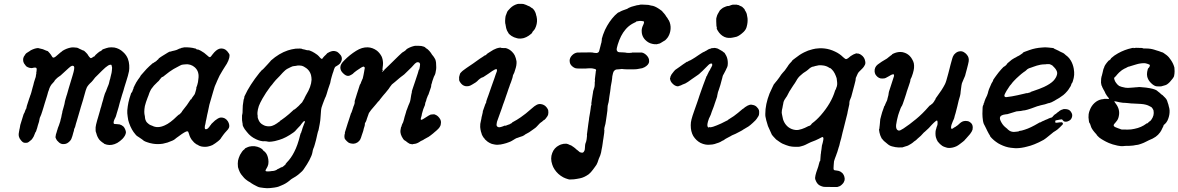

<svg xmlns="http://www.w3.org/2000/svg" viewBox="-20 -723 6101 994"><path d="M348 -477Q352 -478 363.5 -477.5Q375 -477 379 -476Q383 -475 384.5 -474Q386 -473 390 -471Q394 -469 394.5 -469Q395 -469 396.5 -468Q398 -467 398 -467.5Q398 -468 405 -464L412 -461V-462Q414 -462 425 -451Q434 -442 435 -439Q435 -438 436 -437Q437 -436 441 -430Q447 -422 451 -422Q456 -423 462 -428Q464 -430 465 -430Q468 -429 472 -435L474 -438L473 -437L474 -438Q489 -452 497 -457L498 -458Q497 -456 500 -458Q505 -460 507 -463Q509 -468 531 -474Q542 -478 556 -478Q568 -478 572 -477Q598 -472 617 -454Q634 -439 642 -419Q648 -403 649 -386Q650 -368 648 -355Q645 -340 642 -330Q640 -324 638.5 -318.5Q637 -313 634 -303.5Q631 -294 628.5 -286Q626 -278 624 -271.5Q622 -265 618.5 -252Q615 -239 612 -232Q609 -221 600 -191Q597 -178 594 -168Q591 -158 588 -148Q585 -138 584.5 -136.5Q584 -135 582 -127.5Q580 -120 579 -118Q577 -115 573 -106Q565 -88 570 -82Q571 -81 583.5 -80.5Q596 -80 599 -79Q610 -76 619 -68Q625 -62 629 -51Q630 -47 631 -44.5Q632 -42 632 -38Q631 -22 614 -4Q602 8 587 17Q559 32 533 26Q518 22 517 19Q517 18 511 15Q501 8 494 0Q483 -15 479 -32Q477 -39 476 -41Q475 -42 475 -50.5Q475 -59 475 -64Q477 -79 481 -92Q482 -96 483.5 -101.5Q485 -107 487 -113Q492 -129 498 -151Q500 -161 500.5 -161Q501 -161 504 -171.5Q507 -182 508 -187Q515 -209 517 -219Q524 -243 526 -245Q527 -246 529.5 -252.5Q532 -259 532 -260Q532 -261 532.5 -261Q533 -261 534.5 -266Q536 -271 536.5 -271.5Q537 -272 538 -275Q539 -278 541.5 -283.5Q544 -289 544 -291Q546 -298 548 -308Q550 -314 550.5 -315.5Q551 -317 552 -323Q556 -339 556 -339.5Q556 -340 557.5 -345.5Q559 -351 559 -356Q559 -361 560 -367Q561 -375 559 -379Q558 -381 558 -383Q558 -388 553 -388Q547 -388 540 -384Q527 -376 508 -357Q494 -342 489 -338Q470 -321 461 -307Q458 -303 454 -299Q435 -282 429 -269Q424 -258 417 -231Q415 -223 414 -220.5Q413 -218 410 -206Q402 -178 398 -167Q397 -163 395.5 -158Q394 -153 392 -146Q387 -129 385 -122Q383 -113 377 -95Q374 -86 373 -82Q369 -64 366 -59Q364 -57 363.5 -52.5Q363 -48 362.5 -45.5Q362 -43 360 -38Q355 -17 349 -3Q346 3 341 8Q339 10 335 13.5Q331 17 327 19Q318 23 310 23Q297 24 286 15Q279 9 275 4Q269 -5 267 -13Q267 -15 267.5 -15Q268 -15 268.5 -20Q269 -25 269 -25Q269 -25 270 -28.5Q271 -32 271 -32Q272 -33 272.5 -35.5Q273 -38 273 -39L274 -40Q273 -41 273.5 -41Q274 -41 274 -42V-43H275V-44V-45V-46Q275 -46 275.5 -47Q276 -48 277 -50.5Q278 -53 278 -55Q281 -65 281.5 -65.5Q282 -66 283.5 -70Q285 -74 285 -74Q285 -74 286 -77Q287 -80 287 -80Q288 -81 292 -95Q293 -102 294.5 -106.5Q296 -111 297 -115Q300 -129 300 -131Q300 -132 302 -138L303 -145V-146Q303 -146 309 -167Q315 -188 315 -191.5Q315 -195 319 -209Q323 -223 324 -226Q325 -229 327 -235Q329 -241 331 -249Q333 -257 335.5 -265Q338 -273 340 -280Q347 -304 356 -333Q368 -372 363 -379Q359 -384 352 -382Q347 -381 336 -371Q319 -356 301 -339Q293 -331 289 -329Q287 -328 284 -325.5Q281 -323 278.5 -321.5Q276 -320 273.5 -317Q271 -314 267.5 -311Q264 -308 262.5 -304.5Q261 -301 256 -296Q245 -285 241 -277Q235 -266 233 -257Q231 -253 229 -246.5Q227 -240 226.5 -237Q226 -234 223.5 -226.5Q221 -219 218.5 -210.5Q216 -202 211 -186.5Q206 -171 206 -169.5Q206 -168 203.5 -161.5Q201 -155 199 -147Q192 -125 190 -122Q185 -113 184 -103Q184 -97 176 -74Q174 -65 172 -59Q171 -56 170 -53.5Q169 -51 168.5 -48.5Q168 -46 167 -44Q166 -42 165.5 -41Q165 -40 165 -40Q164 -41 160 -30Q155 -15 148 -6Q143 2 136 6Q133 8 130 11Q125 15 120 16Q109 18 100 14Q95 11 90 5Q81 -5 79 -13Q75 -23 78 -38Q78 -40 78.5 -41.5Q79 -43 79.5 -46Q80 -49 80 -50.5Q80 -52 81.5 -56.5Q83 -61 83 -64Q83 -67 85 -76Q92 -97 102 -131Q104 -136 105 -137Q106 -137 109 -146Q110 -150 110.5 -150.5Q111 -151 112.5 -154.5Q114 -158 114 -159Q117 -160 117 -166Q117 -167 119 -175Q131 -214 132 -215Q133 -216 134 -220Q135 -224 136 -226.5Q137 -229 137 -229.5Q137 -230 138 -231.5Q139 -233 142 -244Q145 -255 146.5 -261Q148 -267 149 -270.5Q150 -274 152.5 -282.5Q155 -291 156 -297Q159 -309 162 -316Q166 -325 166 -332Q167 -335 167 -338Q169 -345 168 -346Q167 -346 169 -353Q171 -366 169 -370Q166 -375 152 -372Q143 -369 132 -372Q126 -374 124 -375Q114 -380 114 -382Q114 -383 111 -386Q103 -395 101 -403Q96 -423 109 -438Q111 -441 112 -443Q114 -447 128 -455L136 -460Q135 -461 137 -461L140 -463Q160 -473 175 -474H178L186 -472Q201 -470 219 -461Q224 -459 225 -459Q227 -460 237 -448Q244 -440 248 -432.5Q252 -425 255 -425Q261 -423 274 -435Q294 -453 295 -453Q295 -452 297 -454Q299 -456 304 -460Q325 -473 348 -477Z M934 -478Q938 -478 948.5 -478Q959 -478 963 -477Q976 -476 990 -472Q995 -471 995 -471V-470Q995 -469 997 -468Q999 -467 1001.5 -466.5Q1004 -466 1005 -467Q1005 -467 1007 -466Q1009 -465 1013 -463.5Q1017 -462 1020 -460Q1037 -451 1054 -435Q1062 -427 1066 -427Q1071 -427 1080 -441Q1099 -466 1117 -471Q1126 -473 1135 -471Q1142 -469 1147 -466Q1157 -459 1163 -449Q1170 -440 1168 -434Q1168 -431 1167.5 -427Q1167 -423 1166 -421Q1163 -411 1161 -406Q1159 -404 1157.5 -399.5Q1156 -395 1147.5 -382.5Q1139 -370 1136.5 -365Q1134 -360 1131 -356Q1116 -333 1104 -304Q1102 -299 1099 -292Q1096 -286 1095 -283Q1094 -280 1092.5 -277Q1091 -274 1091 -273Q1090 -269 1088 -263Q1087 -259 1084 -250Q1081 -240 1075 -219Q1069 -199 1064 -181Q1059 -159 1056 -143Q1053 -131 1052.5 -128Q1052 -125 1050.5 -117.5Q1049 -110 1048 -105Q1047 -100 1045 -92Q1045 -90 1044.5 -87.5Q1044 -85 1043.5 -83Q1043 -81 1043 -80Q1042 -76 1041 -73Q1040 -70 1040 -64Q1040 -58 1041 -56Q1043 -53 1048 -54Q1052 -55 1056 -58Q1060 -61 1060 -63Q1060 -63 1062 -64Q1065 -67 1065 -69Q1065 -70 1068 -73Q1073 -77 1072 -78Q1072 -79 1075.5 -82.5Q1079 -86 1084 -90.5Q1089 -95 1093 -99Q1108 -111 1119 -114Q1132 -116 1144 -110Q1152 -106 1159 -96Q1167 -83 1167 -71Q1167 -65 1165 -61Q1162 -54 1153 -45Q1147 -39 1144 -35Q1141 -31 1136.5 -25.5Q1132 -20 1130 -16.5Q1128 -13 1126 -11Q1124 -9 1123 -6Q1120 -1 1109 8Q1094 20 1080 28Q1069 33 1059 35Q1052 37 1044 37Q1020 38 1005 28Q1002 26 1002 26Q999 26 993 21Q984 15 979 8Q971 0 966 -10Q962 -17 958 -31Q955 -40 954 -41.5Q953 -43 949 -43Q943 -43 938 -39Q937 -38 936 -38Q936 -39 929 -34Q926 -32 922.5 -30Q919 -28 915.5 -25Q912 -22 906 -18Q900 -14 897.5 -12Q895 -10 892 -8Q889 -6 886 -3Q879 4 847 15Q833 19 823 21Q797 25 772 21Q754 18 741 13Q737 12 733 10Q723 6 720 2Q719 1 714 -2.5Q709 -6 703 -10Q697 -14 694 -16Q689 -18 683 -25Q670 -40 663 -53Q655 -67 648 -87Q643 -100 641 -119Q638 -138 639 -152Q641 -174 645 -193Q649 -212 659 -241L660 -242L664 -247Q665 -251 668 -258Q673 -268 671 -268Q671 -268 672 -270Q673 -272 674.5 -275Q676 -278 677.5 -281.5Q679 -285 681.5 -289Q684 -293 685 -296Q686 -298 688 -300.5Q690 -303 691.5 -306Q693 -309 695 -311.5Q697 -314 698.5 -316Q700 -318 701 -320Q702 -322 703 -322.5Q704 -323 704 -323L706 -327Q705 -329 728 -354Q737 -365 753.5 -380.5Q770 -396 771 -396Q773 -395 778 -400Q780 -401 780 -401Q781 -401 786.5 -405Q792 -409 793 -411Q793 -412 797 -414Q803 -419 801 -420Q801 -420 804 -422Q807 -424 811.5 -427.5Q816 -431 820 -433Q860 -459 862 -456Q863 -455 869 -458Q872 -459 873 -459Q874 -459 877.5 -460Q881 -461 882 -461Q884 -462 893 -464Q901 -467 901 -467.5Q901 -468 904 -469L908 -471Q908 -471 912 -472Q920 -474 919 -475L925 -476Q931 -477 934 -478ZM959 -389Q950 -391 942 -390Q938 -390 930 -389Q920 -388 917 -386Q916 -385 909 -382Q891 -373 883 -368Q879 -366 876 -364Q859 -354 832 -332Q824 -325 822 -325Q817 -325 807 -311Q803 -304 795 -298Q791 -295 786 -289Q781 -283 777 -280Q768 -269 763 -262Q761 -259 760 -256.5Q759 -254 757 -250.5Q755 -247 754.5 -245Q754 -243 752 -238.5Q750 -234 749 -229.5Q748 -225 744 -217Q735 -194 730 -174Q727 -158 727 -144Q727 -133 730 -121Q731 -114 731 -111Q732 -103 737 -94Q740 -89 748 -82.5Q756 -76 760 -75Q762 -75 768 -72Q796 -57 833 -74Q861 -86 897 -122Q905 -129 905 -129Q907 -129 911.5 -133Q916 -137 919.5 -141.5Q923 -146 922 -146Q922 -147 928 -154Q949 -179 965 -205Q966 -207 967 -208Q968 -209 968 -208Q969 -208 970 -209Q971 -210 973 -214Q976 -219 976 -219L980 -224Q980 -225 981 -226Q981 -226 981.5 -226.5Q982 -227 983 -228Q984 -231 985 -231Q985 -232 986 -233Q987 -234 987.5 -234.5Q988 -235 990 -241Q992 -247 992 -248Q992 -248 993 -251Q994 -254 994 -255Q994 -256 995 -259Q998 -266 996 -266Q995 -266 996 -268Q1002 -283 1005 -298Q1007 -309 1008 -323Q1009 -335 1006 -346Q1002 -362 989 -374Q979 -383 967 -387Q964 -388 959 -389Z M1510 -471Q1513 -471 1524 -471.5Q1535 -472 1539 -471Q1543 -471 1543 -470Q1543 -469 1554 -467Q1559 -466 1559 -466Q1560 -465 1565 -464Q1568 -464 1571 -463Q1577 -462 1577 -463Q1578 -464 1596 -456Q1608 -450 1623 -439Q1626 -436 1630 -432.5Q1634 -429 1634 -428Q1634 -428 1637.5 -424Q1641 -420 1643 -419Q1648 -417 1651 -422L1652 -424L1659 -432Q1663 -436 1667.5 -440Q1672 -444 1672 -445L1676 -449H1677Q1695 -460 1710 -459Q1718 -458 1725 -455Q1730 -452 1736 -446Q1756 -428 1747 -406Q1744 -399 1740 -394Q1733 -387 1724 -382Q1715 -378 1713 -373Q1709 -365 1706 -353Q1704 -348 1702 -342Q1700 -336 1697.5 -327Q1695 -318 1693 -310.5Q1691 -303 1690.5 -298Q1690 -293 1687 -286Q1677 -258 1671 -236Q1666 -220 1663 -216Q1662 -214 1661 -211Q1660 -208 1659 -206Q1658 -204 1656.5 -199.5Q1655 -195 1651 -185Q1643 -166 1642 -150Q1641 -140 1640 -123Q1639 -116 1639 -110Q1639 -103 1635 -80Q1630 -56 1629 -49L1626 -41L1623 -29Q1621 -20 1619 -11Q1617 -2 1616 2Q1615 7 1610 24Q1606 39 1602 47Q1600 51 1599.5 55Q1599 59 1598 63Q1597 67 1596.5 70Q1596 73 1595 75.5Q1594 78 1592 84Q1583 106 1569 128Q1549 161 1539 168Q1535 171 1534 172.5Q1533 174 1529.5 176.5Q1526 179 1523 182Q1515 189 1492 202Q1488 204 1479 212Q1460 228 1437 237Q1433 238 1428.5 240.5Q1424 243 1414 245.5Q1404 248 1400.5 248Q1397 248 1392.5 249Q1388 250 1384 250Q1380 250 1373 251Q1364 252 1346 250Q1322 248 1313 243Q1310 241 1307 240Q1289 231 1282 226Q1273 219 1268 217Q1261 213 1250 204Q1244 199 1237 190Q1227 179 1222 169Q1216 157 1212 142Q1211 136 1211 124Q1211 108 1216 95Q1222 77 1230 67Q1233 62 1233.5 61.5Q1234 61 1236.5 58Q1239 55 1239 55Q1239 55 1243.5 51.5Q1248 48 1247.5 47Q1247 46 1251 44Q1255 42 1260.5 39.5Q1266 37 1270 36Q1299 29 1326 42Q1337 48 1340 52Q1344 59 1349 61Q1352 63 1358 71Q1366 83 1369 102Q1370 106 1370 114.5Q1370 123 1369 127Q1369 128 1368 130.5Q1367 133 1366.5 135Q1366 137 1366 137Q1366 137 1364 141Q1362 145 1361 147Q1356 154 1355 159Q1354 161 1355 162Q1356 164 1363.5 164.5Q1371 165 1377 164Q1381 163 1387 162.5Q1393 162 1395 162Q1403 161 1413 156L1416 154Q1415 154 1413.5 154.5Q1412 155 1413 154L1419 152Q1432 146 1440 140L1438 142Q1436 144 1437 144Q1439 144 1447 138Q1461 127 1459 126Q1458 126 1459 125Q1460 124 1461.5 122.5Q1463 121 1464 119Q1487 96 1503 64Q1521 30 1534 -24Q1537 -35 1538 -35Q1539 -34 1541 -43Q1541 -45 1541.5 -45Q1542 -45 1543 -48Q1544 -51 1544 -52Q1544 -53 1546.5 -60.5Q1549 -68 1550 -70Q1551 -72 1551 -72.5Q1551 -73 1552.5 -76.5Q1554 -80 1554 -81Q1554 -82 1554.5 -82Q1555 -82 1555.5 -84Q1556 -86 1557 -88Q1561 -96 1556 -96Q1551 -96 1541 -82Q1536 -75 1534.5 -73Q1533 -71 1522 -60Q1511 -49 1511 -48Q1511 -46 1499 -37Q1460 -9 1426 1Q1400 9 1387 10Q1370 12 1366 10Q1359 8 1347 8Q1345 8 1345 8Q1344 9 1342 8.5Q1340 8 1336 7.5Q1332 7 1328 6Q1319 4 1306 -2Q1277 -15 1258 -40Q1245 -55 1240 -66Q1235 -77 1236 -78Q1237 -78 1236 -82.5Q1235 -87 1234.5 -90.5Q1234 -94 1234 -95Q1233 -96 1233 -108.5Q1233 -121 1233 -125Q1235 -133 1235 -135Q1236 -137 1236 -153Q1236 -169 1237 -177Q1240 -200 1241 -205Q1242 -208 1242 -209.5Q1242 -211 1244 -214Q1246 -220 1244 -220Q1244 -220 1247 -227Q1272 -282 1324 -347Q1328 -351 1330 -353.5Q1332 -356 1333.5 -357.5Q1335 -359 1335.5 -360Q1336 -361 1336 -361Q1338 -360 1346 -369Q1353 -377 1366 -390.5Q1379 -404 1379 -405Q1379 -406 1383 -410Q1425 -447 1470 -462Q1488 -468 1510 -471ZM1540 -383Q1535 -384 1528 -384Q1518 -384 1512 -382Q1508 -381 1503 -381Q1496 -381 1486 -376Q1483 -374 1477 -371.5Q1471 -369 1468 -367Q1465 -365 1463 -364Q1461 -363 1456.5 -359Q1452 -355 1448 -351Q1444 -347 1443 -346Q1442 -344 1428 -329.5Q1414 -315 1408 -309Q1402 -302 1397 -296Q1393 -291 1389 -285.5Q1385 -280 1380 -275Q1356 -243 1339 -213Q1326 -190 1320 -174Q1314 -155 1313 -142Q1312 -131 1314 -124Q1314 -121 1314 -117Q1314 -113 1317 -106Q1324 -85 1343 -76Q1355 -69 1372 -69Q1384 -69 1390 -72Q1403 -77 1405 -79Q1406 -80 1406.5 -80Q1407 -80 1408 -81Q1409 -82 1410.5 -82.5Q1412 -83 1412.5 -83.5Q1413 -84 1415.5 -85.5Q1418 -87 1419 -88.5Q1420 -90 1423 -91Q1426 -92 1427.5 -93.5Q1429 -95 1428.5 -95.5Q1428 -96 1428.5 -96.5Q1429 -97 1437 -102Q1456 -115 1477 -133Q1492 -146 1500 -154Q1501 -156 1502 -156Q1503 -154 1508 -159Q1511 -162 1511.5 -161.5Q1512 -161 1514.5 -164Q1517 -167 1517.5 -167Q1518 -167 1521 -170Q1524 -173 1524.5 -173Q1525 -173 1528 -176.5Q1531 -180 1534 -183Q1541 -189 1544 -193Q1547 -198 1547 -198Q1547 -199 1548 -200.5Q1549 -202 1549.5 -202.5Q1550 -203 1551 -205Q1552 -207 1552 -207Q1552 -207 1554 -210Q1556 -213 1556 -214Q1556 -215 1558 -219Q1561 -223 1561 -225Q1561 -226 1565 -232Q1591 -274 1593 -310Q1593 -322 1590 -335Q1587 -346 1580 -356Q1573 -365 1566 -370Q1553 -380 1540 -383Z M2129 -486Q2133 -486 2144 -486Q2155 -486 2161 -485Q2177 -482 2182 -477Q2183 -475 2187 -472.5Q2191 -470 2191 -470Q2191 -470 2195 -467Q2203 -460 2211 -449Q2213 -445 2216 -441Q2227 -428 2231 -420Q2232 -417 2233 -416Q2234 -416 2236 -407Q2238 -400 2238 -386Q2239 -374 2238 -365Q2235 -341 2230 -333Q2229 -330 2226 -325Q2219 -307 2218 -302Q2216 -292 2213 -285L2212 -276V-275Q2211 -274 2211 -271L2198 -233L2195 -228Q2194 -226 2192 -220Q2188 -212 2186 -201Q2185 -198 2182 -191L2180 -179L2175 -167Q2172 -162 2165 -136L2163 -130Q2164 -130 2164 -132Q2165 -135 2165 -134.5Q2165 -134 2164 -130.5Q2163 -127 2162.5 -123.5Q2162 -120 2160 -115Q2157 -106 2159 -104Q2161 -102 2163 -103Q2166 -103 2184 -115Q2202 -127 2210 -130Q2214 -131 2222 -131H2229L2234 -129Q2242 -126 2248 -120Q2264 -104 2263 -89Q2262 -76 2260 -72Q2256 -63 2249 -56Q2239 -46 2230 -39Q2227 -36 2222 -32Q2206 -19 2198 -14Q2196 -13 2194 -12Q2191 -10 2176 -2Q2171 2 2164.5 4.5Q2158 7 2153 11Q2138 21 2125 22L2118 23Q2118 24 2116.5 24Q2115 24 2112.5 23.5Q2110 23 2108 23Q2104 22 2100 21L2089 14Q2089 14 2086 11.5Q2083 9 2079.5 6.5Q2076 4 2075 4Q2068 0 2060 -16Q2054 -28 2053 -39V-46L2054 -53Q2055 -58 2055 -58L2056 -64Q2056 -65 2056.5 -65Q2057 -65 2058 -67Q2059 -74 2060 -75Q2061 -75 2061 -75.5Q2061 -76 2061 -78Q2063 -82 2067 -90Q2069 -94 2070 -100Q2070 -101 2072 -107.5Q2074 -114 2074 -115.5Q2074 -117 2075.5 -121Q2077 -125 2077 -125.5Q2077 -126 2079.5 -134Q2082 -142 2082 -142V-143Q2082 -144 2082.5 -144Q2083 -144 2082.5 -145Q2082 -146 2083 -146Q2083 -147 2083.5 -147Q2084 -147 2083.5 -147.5Q2083 -148 2083.5 -148.5Q2084 -149 2087 -157Q2091 -170 2094 -176Q2097 -183 2097 -183Q2097 -184 2100 -190Q2103 -196 2105 -207Q2107 -224 2109 -232Q2110 -234 2110 -236Q2110 -238 2111 -241Q2113 -247 2112 -247Q2112 -247 2112 -248.5Q2112 -250 2114 -256.5Q2116 -263 2119.5 -273Q2123 -283 2130 -304Q2148 -357 2148 -361Q2148 -362 2149 -362Q2151 -363 2152 -370Q2152 -372 2152 -372Q2153 -372 2154 -382Q2156 -391 2153 -396Q2150 -401 2143 -401Q2140 -401 2137 -400Q2128 -395 2121 -386Q2119 -383 2111 -375Q2088 -353 2073 -338Q2065 -331 2062 -329.5Q2059 -328 2056.5 -325.5Q2054 -323 2051.5 -321.5Q2049 -320 2046 -317Q2037 -309 2025 -299Q2011 -288 2009 -286Q2002 -278 1999 -273Q1994 -264 1981 -249Q1978 -245 1975 -241.5Q1972 -238 1967 -232.5Q1962 -227 1960 -224Q1958 -221 1954 -216.5Q1950 -212 1948 -209Q1945 -203 1936 -195Q1933 -191 1930 -187.5Q1927 -184 1922 -178Q1897 -150 1890 -138Q1886 -129 1880 -110Q1876 -96 1874 -93Q1868 -85 1869 -80Q1870 -76 1863 -56Q1861 -48 1861 -47Q1861 -46 1859 -40.5Q1857 -35 1853 -23Q1849 -9 1845 -1Q1841 7 1831 14Q1822 20 1811 21Q1794 21 1784 15Q1776 9 1770 2Q1767 -3 1766.5 -2.5Q1766 -2 1765 -4.5Q1764 -7 1763.5 -11Q1763 -15 1763 -18L1764 -28Q1764 -27 1764.5 -28Q1765 -29 1766 -31L1765 -33Q1765 -34 1766 -39Q1773 -60 1780 -84Q1783 -92 1787 -105Q1797 -136 1797 -136Q1799 -137 1804 -153Q1812 -179 1813 -179Q1814 -181 1815 -185Q1815 -186 1816 -190Q1817 -196 1816 -197Q1815 -197 1822 -218Q1826 -232 1828 -237.5Q1830 -243 1834 -256Q1838 -270 1841 -278Q1842 -282 1843 -284Q1844 -286 1844 -286Q1845 -285 1848 -293Q1849 -297 1850 -299Q1851 -301 1852.5 -304.5Q1854 -308 1854.5 -309.5Q1855 -311 1856 -313Q1857 -315 1858 -317Q1859 -319 1862 -335Q1864 -345 1865 -351Q1866 -354 1866 -357Q1866 -360 1867 -363Q1869 -370 1868 -373.5Q1867 -377 1864 -377Q1863 -377 1862.5 -378Q1862 -379 1860 -378Q1854 -376 1845 -370Q1843 -368 1840 -366.5Q1837 -365 1833 -362Q1829 -359 1825 -356.5Q1821 -354 1814 -348Q1806 -339 1797 -335Q1789 -330 1782 -330Q1770 -330 1756 -344Q1742 -357 1742 -374Q1742 -391 1762 -410Q1790 -439 1824 -460Q1854 -479 1884 -478Q1909 -477 1931 -461Q1945 -450 1955 -432Q1962 -418 1963 -397Q1963 -386 1961 -373Q1959 -360 1961 -358Q1961 -358 1964 -359L1966 -360Q1964 -358 1962.5 -357Q1961 -356 1960 -354.5Q1959 -353 1958 -352Q1957 -350 1957 -350Q1959 -350 1964 -355Q1971 -360 1969 -361L1970 -362Q1974 -366 1994 -385Q2024 -415 2043 -433Q2065 -454 2066 -453.5Q2067 -453 2078 -461Q2084 -466 2084 -467Q2084 -468 2089 -471Q2108 -482 2129 -486Z M2566 -476Q2573 -477 2573 -476Q2574 -474 2594 -474Q2596 -474 2596 -474Q2596 -475 2602 -473Q2618 -468 2631 -455Q2640 -446 2645 -436Q2651 -423 2654 -406Q2655 -397 2653 -384Q2652 -376 2645 -355Q2642 -344 2638.5 -339Q2635 -334 2634 -324Q2633 -320 2632 -317Q2625 -295 2620 -284Q2619 -279 2617.5 -276Q2616 -273 2612.5 -262.5Q2609 -252 2605.5 -241.5Q2602 -231 2599 -223Q2596 -215 2594 -208Q2592 -201 2589 -194Q2586 -187 2584.5 -182Q2583 -177 2581 -171.5Q2579 -166 2577.5 -161Q2576 -156 2571.5 -144.5Q2567 -133 2562.5 -119.5Q2558 -106 2555 -98.5Q2552 -91 2552 -87Q2550 -79 2551 -73Q2554 -65 2564 -64Q2566 -64 2573 -65.5Q2580 -67 2584 -69Q2588 -71 2591 -72Q2594 -73 2595 -73Q2596 -73 2595 -72H2596Q2599 -72 2605 -75Q2611 -78 2613 -78Q2617 -78 2620 -81Q2621 -82 2624 -83Q2631 -86 2631 -88Q2631 -89 2635 -91Q2656 -102 2676 -116Q2701 -133 2730 -159Q2749 -176 2758 -180Q2769 -186 2781 -184Q2791 -183 2801 -176Q2813 -166 2818 -153Q2819 -149 2819 -141.5Q2819 -134 2818 -131Q2816 -122 2805 -109Q2801 -104 2798 -102Q2796 -102 2792 -98.5Q2788 -95 2786 -93Q2774 -86 2760 -69Q2755 -63 2746 -57Q2742 -54 2739 -52Q2720 -37 2699 -27Q2696 -25 2694 -23Q2684 -17 2678 -16Q2674 -15 2670.5 -13.5Q2667 -12 2661 -10Q2652 -8 2645 -3Q2640 0 2636 2.5Q2632 5 2630 6Q2626 9 2615 13Q2609 15 2601 18Q2588 22 2572 25Q2554 28 2540 25Q2525 23 2515 17L2505 11L2498 5Q2488 -3 2488 -6Q2488 -6 2484 -10Q2477 -20 2474 -28Q2473 -34 2470 -41Q2467 -53 2466 -65Q2465 -81 2470 -99Q2471 -102 2472 -108Q2473 -114 2473 -115Q2473 -116 2474 -119.5Q2475 -123 2476 -127Q2477 -131 2477 -132Q2477 -133 2479 -140L2480 -149L2481 -151Q2481 -153 2488 -171Q2494 -188 2494 -188V-186L2495 -188Q2499 -196 2497 -197Q2497 -198 2502 -212Q2507 -226 2509 -231Q2517 -254 2524 -274Q2533 -298 2540 -319Q2543 -330 2545.5 -335.5Q2548 -341 2549 -345Q2550 -349 2552 -353Q2554 -361 2552 -364Q2552 -365 2549 -365Q2543 -365 2528 -355Q2522 -350 2518 -348Q2514 -346 2508 -341Q2486 -326 2482 -324Q2471 -321 2464 -315Q2455 -308 2451 -303Q2447 -298 2424 -285Q2413 -278 2405 -277Q2393 -275 2383 -279Q2372 -283 2363 -296Q2358 -303 2357 -308Q2357 -311 2357 -315Q2356 -324 2358 -329Q2359 -330 2358.5 -330.5Q2358 -331 2360 -336Q2362 -341 2362 -342Q2361 -342 2367.5 -349Q2374 -356 2380 -360Q2387 -366 2429 -394Q2437 -400 2464 -419Q2472 -424 2478 -428Q2484 -432 2487.5 -434.5Q2491 -437 2491 -437Q2492 -436 2493 -437Q2495 -437 2497 -439Q2499 -441 2499 -442Q2499 -443 2511.5 -451Q2524 -459 2534 -465Q2551 -474 2566 -476ZM2658 -702Q2662 -703 2663.5 -703Q2665 -703 2675 -703Q2689 -703 2691 -702Q2692 -701 2698 -699.5Q2704 -698 2709 -695Q2722 -689 2723 -689Q2724 -689 2731 -683Q2734 -681 2734 -681.5Q2734 -682 2736 -680.5Q2738 -679 2740.5 -676Q2743 -673 2745 -671Q2752 -660 2754 -652Q2755 -649 2755 -649V-648V-647L2758 -637L2760 -624Q2762 -599 2750 -575Q2746 -568 2742 -564Q2736 -558 2736 -556Q2735 -550 2717 -538Q2705 -530 2692 -526Q2672 -521 2657 -525Q2640 -529 2628 -537Q2624 -540 2618.5 -544.5Q2613 -549 2613.5 -549.5Q2614 -550 2610 -556Q2606 -562 2606 -562.5Q2606 -563 2604 -567Q2600 -576 2598 -591Q2597 -597 2597 -597Q2595 -600 2595 -615Q2595 -624 2596 -629.5Q2597 -635 2597 -636Q2596 -637 2601 -649Q2603 -654 2604 -657Q2606 -666 2622 -681Q2637 -696 2658 -702Z M3295 -699Q3298 -700 3330 -698Q3338 -698 3343.5 -696Q3349 -694 3352 -694Q3368 -693 3392 -677Q3409 -666 3411 -661Q3413 -659 3417.5 -654Q3422 -649 3424 -646Q3429 -637 3435 -630Q3437 -626 3439.5 -622Q3442 -618 3442 -619L3447 -608Q3455 -585 3450 -561Q3446 -542 3436 -528Q3428 -518 3423 -514Q3420 -512 3413.5 -508.5Q3407 -505 3403 -502Q3399 -499 3396 -498Q3390 -496 3380 -494Q3368 -493 3357 -496Q3347 -498 3338 -503Q3329 -508 3321 -516Q3310 -527 3305 -542Q3302 -551 3302 -564Q3302 -578 3310 -594Q3318 -611 3311 -613Q3309 -614 3299.5 -614.5Q3290 -615 3287 -614Q3272 -613 3272 -609Q3271 -609 3269.5 -608Q3268 -607 3261.5 -604Q3255 -601 3252 -599Q3232 -587 3218 -570Q3193 -541 3178 -492Q3171 -470 3173 -463Q3175 -457 3180 -454Q3184 -452 3202 -452Q3215 -451 3217 -451Q3222 -449 3237 -449Q3247 -449 3251 -450Q3252 -451 3252.5 -451Q3253 -451 3276 -451Q3299 -451 3303 -451Q3317 -448 3329 -435Q3338 -425 3340 -414Q3342 -403 3338 -395Q3335 -388 3326 -381Q3319 -375 3305 -370Q3298 -368 3283 -366Q3279 -366 3277 -365Q3275 -364 3243.5 -364Q3212 -364 3208 -365Q3200 -367 3191 -365Q3186 -364 3181 -364Q3171 -364 3167 -362Q3161 -359 3157 -353Q3154 -349 3150 -328Q3149 -322 3149 -317Q3148 -312 3147 -302Q3145 -288 3142 -275Q3141 -269 3141 -265.5Q3141 -262 3139 -249.5Q3137 -237 3136.5 -234Q3136 -231 3134.5 -221Q3133 -211 3132 -202Q3131 -193 3129 -188Q3125 -176 3125 -161Q3125 -150 3123 -139.5Q3121 -129 3121 -125Q3119 -115 3117 -98Q3114 -77 3112 -73Q3110 -68 3109 -61Q3109 -57 3108.5 -55Q3108 -53 3108 -51.5Q3108 -50 3109 -50L3108 -35Q3106 -26 3104 -7Q3103 -1 3102 5Q3101 11 3100 20Q3099 29 3097.5 36.5Q3096 44 3094 54Q3092 68 3090 73Q3089 77 3087.5 81.5Q3086 86 3084.5 88.5Q3083 91 3080 99Q3073 122 3068 130Q3064 136 3059.5 142Q3055 148 3050 155Q3039 170 3028 179Q3004 196 2983 200Q2975 202 2967 203Q2952 206 2936 206H2926L2919 204Q2908 201 2896 195Q2868 180 2851 154Q2843 142 2839 129Q2828 97 2839 69Q2849 42 2875 29Q2881 26 2884 25Q2898 20 2913 21Q2918 22 2921.5 23.5Q2925 25 2929 27Q2939 30 2943 34Q2946 36 2949 38Q2952 40 2957 44Q2965 52 2970 55Q2972 56 2976 60Q2980 64 2982 65Q2984 66 2989.5 67Q2995 68 2997 67Q3003 65 3007 54Q3008 50 3008 45Q3008 25 3013 14Q3015 10 3017 -2Q3017 -8 3018 -11Q3019 -14 3019 -20Q3019 -26 3018.5 -26Q3018 -26 3026 -83Q3029 -99 3029 -103Q3029 -107 3030 -112.5Q3031 -118 3032.5 -127Q3034 -136 3035 -141.5Q3036 -147 3037 -154.5Q3038 -162 3039 -169.5Q3040 -177 3040 -178V-177L3041 -176V-177Q3042 -179 3042 -182V-185Q3042 -185 3041.5 -185.5Q3041 -186 3041.5 -189Q3042 -192 3042.5 -195.5Q3043 -199 3044 -207Q3045 -216 3046 -219Q3047 -223 3048 -232Q3049 -240 3050 -244Q3051 -255 3052 -255Q3053 -255 3054 -262Q3055 -265 3056 -267Q3059 -276 3059 -287Q3059 -292 3059 -297Q3061 -305 3060 -308Q3059 -309 3060 -316Q3064 -343 3064 -348Q3064 -354 3065 -355Q3070 -365 3055 -367Q3050 -368 3046 -369Q3035 -370 3022 -369Q3018 -368 2993 -368Q2974 -368 2967.5 -368.5Q2961 -369 2957 -370.5Q2953 -372 2947 -376Q2938 -383 2935 -388Q2929 -397 2929 -408Q2929 -424 2942 -437Q2954 -449 2969 -451Q2973 -451 3011 -451.5Q3049 -452 3049 -451Q3050 -450 3060 -449Q3070 -448 3073 -449Q3074 -450 3074 -450Q3074 -450 3074 -451H3075Q3076 -451 3079 -453Q3082 -456 3088 -482Q3091 -497 3092 -498Q3094 -502 3094 -506Q3094 -508 3095 -512L3096 -520H3095Q3099 -534 3102 -543Q3107 -556 3112 -568Q3133 -612 3163 -643Q3182 -661 3183 -659Q3184 -658 3189 -662Q3193 -664 3193 -664Q3194 -664 3199 -667Q3200 -668 3200.5 -667.5Q3201 -667 3203 -668.5Q3205 -670 3206 -670Q3207 -670 3207 -670Q3208 -671 3218 -674Q3225 -676 3226.5 -677Q3228 -678 3231.5 -680Q3235 -682 3235.5 -682.5Q3236 -683 3239.5 -684Q3243 -685 3244 -686Q3244 -687 3267 -693Q3270 -693 3271 -694Q3275 -696 3287 -697Q3294 -698 3295 -699Z M3676 -475H3677Q3683 -475 3690 -473Q3699 -471 3700 -469Q3701 -469 3707.5 -465Q3714 -461 3716 -460Q3718 -459 3718.5 -459Q3719 -459 3722.5 -455.5Q3726 -452 3727 -452Q3731 -452 3740 -434Q3748 -418 3748 -396Q3748 -383 3745 -376Q3743 -373 3742 -370Q3739 -362 3727 -340Q3722 -332 3721.5 -329Q3721 -326 3719 -318.5Q3717 -311 3715 -304Q3711 -286 3701 -257Q3698 -250 3697 -246Q3693 -228 3693 -227Q3694 -226 3690 -215Q3686 -205 3680 -186Q3678 -179 3676.5 -175Q3675 -171 3672 -163Q3669 -154 3665 -145Q3662 -136 3660 -130Q3658 -124 3656 -121Q3650 -111 3645 -93Q3642 -81 3642 -75Q3643 -63 3649 -63Q3651 -63 3651 -63Q3651 -63 3651 -65V-66Q3653 -64 3657 -64Q3661 -64 3672 -67Q3678 -69 3691 -74Q3714 -83 3736 -95Q3742 -98 3742 -98L3745 -99Q3745 -100 3751 -104Q3766 -113 3779 -122Q3802 -139 3820 -155Q3824 -159 3825 -159Q3827 -159 3837 -168Q3847 -175 3850 -176Q3852 -177 3855 -178Q3865 -183 3876 -180Q3889 -178 3897 -170Q3907 -160 3909 -153Q3911 -146 3910 -135Q3910 -127 3906 -121Q3904 -118 3902 -115Q3899 -109 3891 -100Q3861 -70 3846 -63Q3841 -60 3836 -57Q3831 -54 3827.5 -52Q3824 -50 3822.5 -48.5Q3821 -47 3813.5 -43.5Q3806 -40 3799 -36Q3791 -31 3771 -23Q3766 -21 3766 -20Q3764 -19 3749 -11Q3742 -8 3736 -4Q3730 0 3726 3Q3720 5 3709 12Q3705 14 3699.5 16Q3694 18 3690 19Q3681 23 3668 25Q3647 28 3631 25Q3620 23 3607 17Q3584 5 3569 -19Q3563 -29 3559 -45Q3556 -58 3556 -75Q3556 -90 3560 -105Q3564 -121 3574 -149Q3576 -155 3580 -166Q3583 -175 3589 -191.5Q3595 -208 3596.5 -213.5Q3598 -219 3601 -227.5Q3604 -236 3610.5 -254.5Q3617 -273 3620.5 -282.5Q3624 -292 3629 -305Q3637 -328 3638 -329Q3640 -329 3642 -336Q3643 -338 3643.5 -339Q3644 -340 3645.5 -343Q3647 -346 3647 -346Q3647 -346 3649 -350.5Q3651 -355 3651.5 -355Q3652 -355 3652.5 -356.5Q3653 -358 3653.5 -358Q3654 -358 3654 -358.5Q3654 -359 3655 -360Q3659 -369 3660.5 -371.5Q3662 -374 3663 -375Q3664 -376 3664 -377.5Q3664 -379 3665 -380Q3667 -381 3667 -385Q3667 -389 3667 -392Q3665 -395 3660 -394Q3654 -393 3648 -387Q3637 -375 3616 -355Q3609 -349 3607 -347Q3605 -345 3603 -343Q3601 -340 3577 -324Q3565 -316 3561 -313Q3540 -297 3528 -291Q3526 -290 3523 -289Q3512 -285 3505 -281Q3502 -280 3498.5 -279Q3495 -278 3494.5 -277.5Q3494 -277 3490 -276Q3483 -276 3475 -280Q3469 -283 3463 -289Q3451 -300 3449 -314Q3448 -318 3449 -318.5Q3450 -319 3450.5 -323.5Q3451 -328 3452 -328.5Q3453 -329 3454 -332.5Q3455 -336 3455.5 -336.5Q3456 -337 3457 -338Q3458 -339 3459.5 -341.5Q3461 -344 3461.5 -344.5Q3462 -345 3464.5 -348Q3467 -351 3467 -351.5Q3467 -352 3471 -356Q3475 -360 3474 -360L3497 -376Q3509 -385 3516.5 -390Q3524 -395 3528.5 -398Q3533 -401 3535 -402.5Q3537 -404 3537 -403Q3538 -402 3545 -407Q3548 -409 3548 -409Q3549 -408 3554 -411Q3555 -412 3556 -412Q3557 -412 3558.5 -413.5Q3560 -415 3563 -416Q3566 -417 3578.5 -425.5Q3591 -434 3592.5 -435Q3594 -436 3603 -442Q3612 -448 3615.5 -450Q3619 -452 3621 -453Q3629 -457 3630 -457V-458Q3630 -458 3631 -458Q3632 -458 3637 -461Q3649 -469 3651 -469Q3652 -469 3652 -469.5Q3652 -470 3653.5 -470Q3655 -470 3656.5 -470.5Q3658 -471 3660.5 -472Q3663 -473 3663.5 -473.5Q3664 -474 3670.5 -474Q3677 -474 3676 -475ZM3695 -652Q3696 -655 3696.5 -655Q3697 -655 3694.5 -650.5Q3692 -646 3691.5 -646Q3691 -646 3695 -652ZM3774 -699Q3776 -699 3784 -699Q3792 -699 3794 -699Q3795 -698 3798 -697.5Q3801 -697 3803 -697Q3806 -696 3813 -692L3818 -690Q3820 -689 3823 -687Q3828 -683 3833 -677L3837 -672L3835 -673L3834 -675L3835 -672Q3837 -670 3839 -666Q3843 -660 3846 -651Q3848 -644 3850 -629Q3852 -608 3846 -586Q3843 -571 3830 -558Q3810 -539 3794 -533Q3788 -531 3781 -530Q3776 -529 3771 -528Q3763 -526 3750 -527Q3742 -527 3730 -532Q3709 -542 3696 -564Q3688 -577 3691 -577Q3692 -577 3691.5 -578Q3691 -579 3690.5 -582.5Q3690 -586 3689 -589Q3689 -606 3688 -612Q3688 -618 3688 -618V-625V-626Q3688 -627 3689 -631Q3692 -645 3698 -654Q3708 -673 3710 -672Q3710 -672 3713.5 -675.5Q3717 -679 3717.5 -678.5Q3718 -678 3719.5 -680Q3721 -682 3726 -684Q3728 -685 3729 -686H3730H3731Q3737 -690 3747 -692Q3750 -692 3752 -692Q3756 -693 3757.5 -693.5Q3759 -694 3760.5 -694.5Q3762 -695 3763 -696Q3764 -697 3774 -699Z M4222 -473Q4231 -474 4249 -472Q4276 -469 4303 -456Q4327 -445 4345 -427Q4356 -417 4360 -417Q4364 -417 4371 -422Q4384 -434 4398 -441Q4415 -449 4417 -446Q4418 -446 4419 -446Q4426 -446 4428 -444Q4429 -444 4431.5 -443Q4434 -442 4438 -439Q4447 -433 4452 -425Q4457 -418 4459 -407Q4462 -394 4457 -386Q4452 -376 4446 -370Q4430 -355 4425.5 -349.5Q4421 -344 4417 -334Q4414 -326 4412.5 -323.5Q4411 -321 4411 -320.5Q4411 -320 4410.5 -319.5Q4410 -319 4410 -314Q4410 -309 4409 -306Q4407 -301 4403 -282Q4401 -275 4399.5 -269Q4398 -263 4395 -252Q4389 -227 4387 -222Q4382 -211 4379 -202Q4377 -195 4377 -183Q4376 -175 4369 -147Q4368 -140 4366.5 -133.5Q4365 -127 4361 -112Q4356 -92 4348 -60Q4346 -51 4344.5 -46.5Q4343 -42 4342 -37Q4341 -32 4338.5 -22Q4336 -12 4335 -7Q4331 8 4329 14Q4328 16 4327 23Q4325 33 4322 40Q4320 45 4318 53.5Q4316 62 4314.5 65Q4313 68 4312 71.5Q4311 75 4308 83Q4304 94 4303 96Q4302 100 4300 105Q4297 112 4297 121Q4296 125 4296 133Q4294 153 4297 156Q4298 159 4312 160Q4320 161 4323 162Q4333 165 4342 174Q4345 178 4348 183Q4352 191 4353 201Q4354 210 4349 219Q4347 224 4342 229Q4331 241 4321 243L4315 245H4282Q4248 245 4246 244.5Q4244 244 4239 243Q4231 241 4222 236Q4212 230 4205 216Q4199 205 4200 196Q4201 185 4206 169Q4212 151 4216 140Q4218 135 4220 125Q4222 117 4222.5 116Q4223 115 4223 115V114L4224 113Q4224 111 4225 111Q4227 111 4227 102Q4227 95 4229 76Q4230 73 4230 71Q4230 64 4231 61Q4232 58 4232 55.5Q4232 53 4233 49Q4234 45 4234 40Q4234 32 4239 17Q4243 0 4243 -5Q4243 -12 4240 -12Q4239 -12 4240 -13Q4240 -14 4239 -14Q4237 -14 4234.5 -12.5Q4232 -11 4218 -4Q4200 5 4188 9Q4181 11 4163 20Q4148 28 4140.5 30.5Q4133 33 4130.5 33.5Q4128 34 4125 35Q4117 38 4096 37Q4087 37 4086 36.5Q4085 36 4080 36Q4067 35 4049 28Q4030 22 4015 11Q4003 3 3998 -1Q3992 -7 3983 -17Q3974 -27 3974 -30Q3974 -31 3965 -50Q3954 -71 3950 -90Q3948 -97 3947 -100Q3946 -103 3945 -109.5Q3944 -116 3943 -118.5Q3942 -121 3942 -133Q3942 -183 3964 -239Q3971 -254 3979.5 -272.5Q3988 -291 3989 -290Q3990 -290 3991.5 -292Q3993 -294 3994 -296Q3996 -299 3996 -298.5Q3996 -298 3997 -299Q3998 -300 3998 -301Q4000 -303 4001 -304Q4005 -309 4013 -320Q4019 -329 4020 -330Q4021 -331 4023 -335Q4029 -342 4032 -346Q4044 -358 4052 -371Q4054 -374 4059 -381Q4061 -384 4061 -384.5Q4061 -385 4064 -388.5Q4067 -392 4067.5 -393Q4068 -394 4074.5 -400.5Q4081 -407 4081 -409Q4082 -411 4097 -422Q4119 -440 4143 -452Q4162 -462 4187 -468Q4201 -472 4222 -473ZM4242 -384Q4229 -386 4219 -385Q4212 -384 4200 -381Q4192 -378 4189 -378Q4186 -378 4179.5 -374.5Q4173 -371 4169.5 -367.5Q4166 -364 4162 -361Q4158 -358 4153.5 -354.5Q4149 -351 4145 -349Q4137 -344 4133 -340Q4129 -336 4126 -334Q4112 -323 4102 -304Q4099 -298 4095 -292.5Q4091 -287 4088 -282.5Q4085 -278 4079.5 -269.5Q4074 -261 4072 -257.5Q4070 -254 4067 -250Q4062 -242 4056 -229Q4054 -224 4051 -221Q4039 -205 4036 -193Q4036 -189 4034.5 -184Q4033 -179 4032.5 -175Q4032 -171 4031 -166Q4027 -152 4027 -140Q4027 -136 4028 -133Q4029 -130 4030 -123Q4035 -86 4061 -65Q4078 -52 4100 -50Q4114 -49 4131 -55Q4146 -60 4161 -68Q4165 -71 4165 -70Q4166 -69 4175 -74Q4182 -80 4181 -81Q4181 -82 4185 -85Q4207 -101 4229 -126Q4284 -189 4303 -253Q4305 -259 4306 -259Q4309 -262 4309 -268Q4309 -269 4310 -269.5Q4311 -270 4313 -278.5Q4315 -287 4314 -296Q4312 -322 4309 -324Q4309 -324 4308 -328Q4302 -344 4294 -355Q4292 -358 4286 -364Q4280 -370 4278 -370.5Q4276 -371 4276 -370.5Q4276 -370 4272 -373Q4258 -382 4242 -384Z M4946 -457Q4961 -460 4973 -451Q4981 -446 4986 -439Q4998 -425 4995 -405Q4993 -393 4986 -367Q4983 -357 4979 -341Q4977 -331 4974 -325Q4972 -322 4970 -316Q4966 -305 4960 -292Q4958 -286 4955 -261Q4954 -252 4953.5 -249.5Q4953 -247 4953 -244Q4953 -238 4950 -226Q4945 -207 4943 -202Q4942 -197 4939.5 -187Q4937 -177 4936 -172Q4933 -160 4927 -137Q4924 -129 4923 -124Q4920 -109 4917 -104Q4916 -102 4913.5 -96.5Q4911 -91 4909 -85Q4905 -76 4904 -68Q4903 -59 4905 -57Q4909 -54 4917 -61Q4920 -63 4921 -63.5Q4922 -64 4924.5 -65.5Q4927 -67 4927.5 -67Q4928 -67 4930 -69Q4932 -71 4932.5 -71Q4933 -71 4934 -71.5Q4935 -72 4936.5 -73.5Q4938 -75 4943 -79Q4958 -94 4970 -96Q4972 -97 4979 -97Q4986 -97 4989 -96Q4996 -95 5001 -91Q5009 -86 5012.5 -79Q5016 -72 5016 -64Q5016 -58 5015 -52Q5012 -42 5002 -29Q4992 -17 4980 -4Q4976 0 4976 0Q4976 2 4966 10Q4956 18 4949 23Q4940 30 4932 34Q4913 43 4893 43Q4887 43 4883.5 42Q4880 41 4874 39Q4866 37 4858 32Q4846 24 4835 10Q4829 1 4825 -13Q4823 -22 4823 -32Q4823 -44 4825 -51Q4826 -53 4827 -57Q4829 -67 4831 -70Q4834 -75 4834 -87Q4834 -99 4830.5 -99Q4827 -99 4822 -94Q4819 -91 4815 -88Q4808 -82 4804 -77Q4791 -61 4768 -41Q4766 -39 4763 -37Q4748 -19 4729 -4Q4726 -1 4724 1Q4722 3 4719 5Q4712 9 4706 15Q4699 21 4682 30Q4676 33 4670.5 34Q4665 35 4658 38L4652 40H4642Q4633 41 4628 40Q4618 40 4599 35Q4585 32 4572 20Q4568 17 4566 15Q4554 6 4550 0Q4549 -2 4547 -4Q4545 -6 4545 -5.5Q4545 -5 4543.5 -8.5Q4542 -12 4540 -16Q4538 -20 4537 -23Q4532 -38 4531 -50V-55Q4533 -55 4533 -63Q4533 -68 4533.5 -68Q4534 -68 4534 -71Q4534 -74 4534.5 -76Q4535 -78 4535 -81Q4536 -89 4536 -92V-93Q4536 -95 4536.5 -98Q4537 -101 4537 -103Q4537 -105 4537 -105Q4537 -108 4542 -124Q4543 -129 4547 -142Q4550 -150 4552 -156Q4554 -162 4555.5 -166Q4557 -170 4557.5 -172Q4558 -174 4558 -174Q4560 -173 4563 -183L4564 -185L4566 -190Q4566 -190 4569 -196Q4574 -205 4575 -214Q4576 -220 4577.5 -223.5Q4579 -227 4579 -229Q4579 -231 4580 -235Q4581 -239 4581 -242.5Q4581 -246 4587 -263Q4607 -324 4608 -328Q4609 -335 4608 -337Q4607 -339 4601 -338Q4595 -337 4583 -329Q4562 -316 4555 -317Q4555 -317 4550 -316.5Q4545 -316 4539 -317Q4530 -319 4523 -325Q4517 -330 4512 -338Q4509 -344 4508 -352Q4507 -363 4511 -372.5Q4515 -382 4524 -389Q4542 -403 4572 -420Q4576 -423 4583 -429Q4584 -430 4586.5 -431.5Q4589 -433 4589 -433.5Q4589 -434 4592 -436Q4598 -439 4598 -441Q4598 -442 4604 -445Q4623 -454 4641 -454Q4653 -454 4663 -450Q4678 -445 4690 -433Q4698 -425 4704 -413Q4709 -404 4711 -395Q4713 -385 4712 -371Q4711 -360 4706 -343Q4699 -320 4694 -313Q4693 -311 4693 -307Q4693 -303 4690 -294.5Q4687 -286 4684 -276.5Q4681 -267 4678 -259Q4675 -251 4674 -247Q4673 -243 4671.5 -238Q4670 -233 4663 -212Q4652 -179 4650 -176Q4643 -167 4635 -142Q4631 -130 4630 -127Q4628 -121 4625 -107Q4625 -105 4623.5 -100.5Q4622 -96 4622 -92.5Q4622 -89 4620.5 -83.5Q4619 -78 4619 -70Q4619 -57 4625 -51Q4629 -47 4634 -47Q4638 -47 4642 -49Q4655 -55 4679 -73Q4686 -78 4689 -80Q4699 -87 4713 -99Q4719 -104 4722 -106Q4755 -133 4788 -171Q4795 -179 4795.5 -178Q4796 -177 4800.5 -181.5Q4805 -186 4806 -186Q4807 -186 4809.5 -189Q4812 -192 4812 -193Q4814 -193 4814 -195Q4814 -195 4816 -198Q4819 -202 4819 -203Q4818 -203 4821 -206Q4825 -212 4824 -213Q4823 -213 4828 -219Q4858 -259 4872 -287Q4878 -298 4889 -341Q4893 -359 4896 -368Q4898 -376 4901 -388Q4912 -430 4915 -433L4918 -438Q4916 -437 4922 -443Q4933 -455 4946 -457Z M5375 -477Q5379 -478 5390.5 -478Q5402 -478 5407 -477Q5438 -475 5438 -471Q5438 -470 5444 -468Q5450 -466 5461 -460Q5466 -457 5468 -456Q5471 -455 5483 -449Q5488 -447 5495 -440Q5500 -435 5504 -433Q5516 -423 5524 -409Q5535 -390 5539 -367Q5542 -349 5541 -335Q5540 -320 5534 -302Q5531 -293 5529 -292Q5527 -291 5525 -282Q5523 -276 5517 -268Q5514 -262 5506 -252Q5494 -238 5485 -231Q5461 -213 5448 -207Q5443 -204 5440 -202Q5423 -192 5411 -189Q5410 -189 5408 -189Q5406 -188 5390 -183Q5380 -180 5368 -178Q5365 -177 5358 -175Q5349 -173 5342 -170Q5330 -165 5320 -162Q5315 -160 5311 -159Q5300 -155 5286 -152Q5280 -151 5277 -151Q5267 -148 5249 -147Q5243 -147 5238 -145Q5228 -142 5202 -134Q5198 -133 5195 -132Q5192 -131 5186 -131Q5172 -129 5167 -126Q5161 -124 5158 -118Q5153 -108 5165 -88Q5174 -72 5190 -60Q5195 -56 5195.5 -55.5Q5196 -55 5196 -54.5Q5196 -54 5198 -52.5Q5200 -51 5202 -49.5Q5204 -48 5204 -48Q5205 -48 5205 -48Q5205 -45 5219 -41Q5228 -39 5240 -41Q5245 -41 5248 -42Q5254 -42 5255 -44Q5255 -44 5257 -45Q5269 -46 5286 -52Q5315 -61 5357 -86Q5363 -90 5363 -89Q5364 -88 5371 -92Q5373 -94 5374 -94Q5375 -94 5378.5 -96Q5382 -98 5382 -97.5Q5382 -97 5384 -98Q5388 -101 5402 -106Q5407 -109 5409 -109.5Q5411 -110 5413 -111Q5415 -112 5415 -112Q5415 -112 5416 -112Q5420 -113 5421 -114Q5422 -115 5422 -114Q5423 -113 5428 -117L5429 -118L5430 -119Q5431 -120 5431 -121L5435 -125L5436 -126L5440 -130L5442 -131Q5446 -134 5448 -135Q5448 -136 5452.5 -139Q5457 -142 5457.5 -143Q5458 -144 5461 -145Q5464 -147 5465 -149H5466L5467 -150Q5472 -154 5483 -157Q5487 -159 5490.5 -158.5Q5494 -158 5500 -158Q5508 -157 5514 -154Q5519 -151 5523 -146Q5528 -139 5530 -133Q5533 -122 5527 -110Q5523 -102 5515 -98Q5505 -93 5500 -93Q5494 -93 5493 -93Q5491 -95 5489 -94Q5488 -94 5485 -97.5Q5482 -101 5480 -103L5478 -105H5475Q5472 -105 5468 -104Q5461 -102 5447 -100Q5443 -100 5443 -95Q5443 -89 5444.5 -88Q5446 -87 5454 -88Q5466 -90 5477 -90Q5480 -89 5480 -89Q5477 -87 5482 -87L5483 -85L5482 -82Q5483 -82 5483 -81.5Q5483 -81 5482 -81V-79L5481 -78Q5480 -77 5475 -72Q5470 -66 5455 -53Q5446 -46 5434 -39Q5427 -34 5423 -30Q5413 -21 5402 -13Q5399 -11 5397 -9Q5395 -7 5391 -4.5Q5387 -2 5383 1Q5358 15 5335 24Q5315 32 5297 36Q5283 40 5269 42Q5243 46 5223 43Q5218 43 5213 42Q5187 39 5159 25Q5148 20 5136 11Q5126 4 5115.5 -6.5Q5105 -17 5106 -19Q5106 -20 5103 -24.5Q5100 -29 5100 -29Q5100 -30 5091 -46Q5088 -52 5086 -56.5Q5084 -61 5081 -66.5Q5078 -72 5076.5 -75.5Q5075 -79 5074 -80Q5072 -83 5069 -97Q5066 -118 5066 -134Q5066 -175 5070 -178Q5072 -180 5073 -187Q5073 -189 5073 -189Q5075 -189 5076 -195Q5076 -197 5076.5 -197Q5077 -197 5077 -199Q5080 -207 5082 -212Q5091 -229 5094 -240Q5096 -249 5097 -252Q5098 -255 5098.5 -256Q5099 -257 5100 -261Q5101 -264 5103 -268Q5104 -271 5106.5 -276Q5109 -281 5109.5 -283Q5110 -285 5113 -291Q5117 -297 5119 -301Q5123 -307 5121 -308Q5121 -308 5124 -312.5Q5127 -317 5131.5 -323.5Q5136 -330 5140 -335Q5150 -349 5163.5 -364Q5177 -379 5179 -379Q5180 -379 5182 -380Q5184 -381 5189 -386.5Q5194 -392 5194.5 -393Q5195 -394 5194 -394Q5205 -404 5218 -414L5231 -422Q5234 -423 5241 -427Q5246 -431 5247.5 -431Q5249 -431 5256.5 -435.5Q5264 -440 5265.5 -441.5Q5267 -443 5269 -444Q5276 -448 5275 -449Q5274 -452 5310 -464Q5341 -475 5375 -477ZM5413 -391Q5411 -391 5406 -391Q5401 -391 5399 -391Q5397 -391 5392 -390Q5378 -390 5367 -388Q5347 -384 5329 -377Q5322 -374 5318 -373Q5306 -370 5299 -365Q5294 -361 5292 -358.5Q5290 -356 5279 -349Q5268 -341 5256 -330Q5241 -317 5229 -304Q5222 -297 5215 -287Q5210 -281 5208 -279Q5202 -271 5191 -253Q5182 -237 5180 -231Q5179 -223 5184 -221Q5187 -219 5196 -221Q5216 -223 5248 -230Q5263 -233 5287 -239Q5294 -241 5294 -241Q5295 -239 5307 -243Q5316 -245 5316 -246Q5316 -247 5315 -247Q5315 -247 5317 -247.5Q5319 -248 5322.5 -249.5Q5326 -251 5330 -252Q5363 -263 5385 -273Q5417 -288 5433 -304Q5448 -320 5452 -336Q5455 -347 5450 -357Q5446 -366 5438 -374Q5432 -379 5432 -380Q5430 -384 5421 -388Q5416 -390 5413 -391Z M5839 -474Q5849 -476 5850 -476L5848 -475Q5846 -474 5847 -474H5851Q5855 -475 5860.5 -475.5Q5866 -476 5877 -475Q5893 -475 5895 -474Q5899 -471 5913 -472Q5936 -472 5955 -466Q5963 -463 5969 -461.5Q5975 -460 5977.5 -459Q5980 -458 5982 -457.5Q5984 -457 5988.5 -455Q5993 -453 5994 -453Q6000 -453 6019 -438Q6032 -428 6042 -412Q6055 -393 6060 -373Q6061 -364 6061 -354Q6061 -341 6058 -328Q6056 -323 6054 -320.5Q6052 -318 6050 -315Q6036 -296 6023 -287Q6019 -284 6013 -282Q5998 -277 5992 -276Q5984 -275 5970 -276Q5960 -276 5947 -286Q5938 -293 5931 -302Q5922 -314 5919 -328Q5917 -338 5919 -351Q5922 -369 5926 -371Q5927 -371 5929 -374Q5931 -377 5932 -380Q5933 -383 5933 -385Q5933 -389 5922 -392Q5911 -396 5904 -396Q5892 -396 5881 -394Q5877 -393 5873 -392.5Q5869 -392 5865.5 -390.5Q5862 -389 5852 -386.5Q5842 -384 5834 -381Q5826 -378 5823 -378Q5817 -376 5809 -371Q5805 -369 5802 -368Q5789 -362 5774 -348Q5764 -338 5757 -329Q5755 -326 5751 -323L5748 -320V-317Q5748 -314 5749.5 -310.5Q5751 -307 5751 -307Q5751 -304 5758 -294Q5765 -284 5774 -278Q5784 -273 5806 -269Q5809 -268 5819 -268Q5829 -268 5835 -269Q5841 -269 5849 -270Q5857 -271 5859 -271Q5861 -271 5868.5 -271.5Q5876 -272 5877 -272.5Q5878 -273 5885 -272Q5916 -270 5935 -266Q5965 -260 5973 -251Q5975 -249 5978.5 -246.5Q5982 -244 5982 -244Q5982 -243 5993 -234Q5998 -231 5998.5 -230.5Q5999 -230 5999 -230Q6000 -230 6010 -219L6012 -217L6018 -210L6024 -198H6023Q6023 -198 6025.5 -191.5Q6028 -185 6029 -181Q6030 -177 6031 -172Q6034 -164 6035 -152Q6036 -131 6029 -111Q6025 -98 6018 -89Q6009 -78 6007 -78Q6006 -78 6004.5 -75.5Q6003 -73 6003 -72H6004L6005 -73L6004 -72Q6000 -65 5997 -58Q5993 -48 5986 -38Q5976 -24 5963 -15Q5949 -5 5928 3Q5924 5 5914 10Q5901 17 5889 21Q5872 27 5868 27Q5867 27 5860 28Q5850 31 5827 32Q5801 32 5794 33.5Q5787 35 5766 31Q5738 25 5721 17.5Q5704 10 5694 4Q5683 -2 5672 -10Q5669 -13 5663.5 -18Q5658 -23 5658 -24Q5659 -25 5654 -30Q5650 -34 5646 -39Q5630 -58 5627 -71Q5623 -85 5620 -87Q5618 -88 5617 -99Q5614 -115 5616 -132Q5618 -144 5622 -153Q5630 -175 5646.5 -190Q5663 -205 5684 -209Q5688 -210 5689.5 -209.5Q5691 -209 5692 -210Q5694 -212 5711 -211Q5717 -210 5719.5 -210.5Q5722 -211 5721 -213Q5721 -215 5713 -224Q5708 -230 5709 -230Q5709 -231 5705 -236Q5703 -239 5703 -239.5Q5703 -240 5701.5 -243Q5700 -246 5697.5 -251.5Q5695 -257 5692 -261Q5689 -266 5686 -273Q5685 -276 5685 -277Q5682 -279 5680 -295Q5680 -300 5680.5 -310.5Q5681 -321 5682 -322Q5682 -323 5682.5 -326Q5683 -329 5684 -330Q5686 -336 5688 -346Q5690 -356 5691 -359Q5692 -362 5692 -363.5Q5692 -365 5694 -369Q5698 -377 5698 -378H5697L5702 -387Q5705 -392 5709.5 -397.5Q5714 -403 5717.5 -407Q5721 -411 5721 -410Q5721 -409 5723 -411Q5732 -417 5731 -420Q5731 -421 5734 -423Q5748 -436 5768 -447Q5802 -466 5839 -474ZM5761 -197Q5753 -199 5750 -199Q5748 -198 5751 -194Q5752 -192 5756 -187Q5780 -156 5772 -121Q5769 -105 5760 -95Q5757 -91 5754.5 -88Q5752 -85 5750 -83Q5743 -75 5747 -70Q5750 -65 5771 -58Q5779 -56 5780 -55Q5781 -54 5784 -53Q5786 -53 5789.5 -52.5Q5793 -52 5793 -52.5Q5793 -53 5798.5 -52.5Q5804 -52 5817 -52Q5837 -52 5853 -56Q5889 -63 5915 -83L5918 -85Q5918 -84 5919 -84Q5922 -85 5927 -91Q5931 -95 5932 -95Q5934 -95 5938 -100L5941 -104L5947 -114Q5953 -126 5953 -138Q5953 -153 5949 -157Q5949 -158 5947 -161Q5942 -169 5938 -170Q5937 -171 5936.5 -171Q5936 -171 5937 -170L5934 -172Q5932 -173 5926 -176Q5920 -179 5912 -181Q5901 -184 5886 -185Q5878 -185 5867 -186Q5856 -187 5847.5 -187Q5839 -187 5836 -187.5Q5833 -188 5822.5 -189Q5812 -190 5805 -190.5Q5798 -191 5793 -191Q5776 -193 5761 -197Z"/></svg>

Font: TT2020 Style E
Style: Italic
Weight: 400
Italic angle: -15°
Version: Version 0.2.000